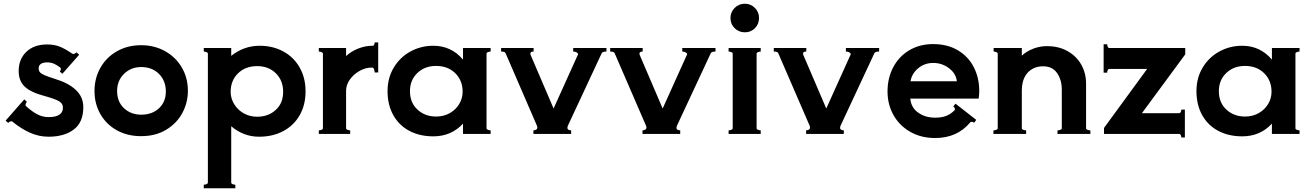

<svg xmlns="http://www.w3.org/2000/svg" viewBox="-20 -717 7024 1028"><path d="M46 -66Q44 -68 41 -68Q33 -68 24 -59L10 -71L110 -185L124 -172Q120 -167 117.5 -160Q115 -153 119 -149Q152 -119 180.5 -104.5Q209 -90 240 -90Q317 -90 317 -141Q317 -164 293.5 -176.5Q270 -189 215 -204Q144 -223 112 -253.5Q80 -284 80 -337Q80 -400 121 -439.5Q162 -479 233 -479Q269 -479 298 -468Q327 -457 368 -429Q369 -428 372 -428Q377 -428 382 -431Q387 -434 389 -437L404 -424L314 -322L300 -334Q304 -338 305.5 -344.5Q307 -351 303 -355Q285 -369 268.5 -376Q252 -383 232 -383Q211 -383 199 -375Q187 -367 187 -351Q187 -338 194 -330Q201 -322 219.5 -314Q238 -306 276 -294Q346 -273 386 -235.5Q426 -198 426 -143Q426 -62 375 -23.5Q324 15 240 15Q189 15 141.5 -6Q94 -27 46 -66Z M486 -230Q486 -298 517.5 -354Q549 -410 606 -442.5Q663 -475 736 -475Q806 -475 863 -443.5Q920 -412 953 -356.5Q986 -301 986 -230Q986 -168 956.5 -112.5Q927 -57 870 -22.5Q813 12 736 12Q662 12 605.5 -19.5Q549 -51 517.5 -106Q486 -161 486 -230ZM868 -227Q868 -284 831.5 -321Q795 -358 736 -358Q681 -358 644 -321.5Q607 -285 607 -230Q607 -172 644 -137.5Q681 -103 736 -103Q795 -103 831.5 -137.5Q868 -172 868 -227Z M1616 -228Q1616 -155 1584.5 -100Q1553 -45 1496.5 -15Q1440 15 1367 15Q1284 15 1218 -41V261Q1218 266 1225.5 269Q1233 272 1240 272V291H1071V272Q1078 272 1085.5 269Q1093 266 1093 261V-430Q1093 -435 1085.5 -438Q1078 -441 1071 -441V-460H1218V-418Q1286 -472 1370 -472Q1441 -472 1497 -441.5Q1553 -411 1584.5 -355.5Q1616 -300 1616 -228ZM1496 -226Q1496 -286 1457 -324.5Q1418 -363 1357 -363Q1294 -363 1254.5 -324.5Q1215 -286 1215 -225Q1215 -191 1233.5 -160Q1252 -129 1284.5 -110.5Q1317 -92 1357 -92Q1416 -92 1456 -128Q1496 -164 1496 -226Z M2005 -490V-329H1986Q1986 -336 1983 -345Q1980 -354 1975 -355H1968Q1937 -355 1905.5 -337.5Q1874 -320 1853.5 -291.5Q1833 -263 1833 -231V-30Q1833 -25 1840.5 -22Q1848 -19 1855 -19V0H1687V-19Q1694 -19 1701.5 -22Q1709 -25 1709 -30V-430Q1709 -435 1701.5 -438Q1694 -441 1687 -441V-460H1833V-417Q1860 -442 1898 -457Q1936 -472 1974 -472H1975H1976Q1981 -472 1983.5 -478Q1986 -484 1986 -490Z M2607 -441Q2600 -441 2592.5 -438Q2585 -435 2585 -430V-30Q2585 -25 2592.5 -22Q2600 -19 2607 -19V0H2459V-55Q2396 13 2300 13Q2227 13 2171.5 -16.5Q2116 -46 2085.5 -101Q2055 -156 2055 -229Q2055 -300 2088.5 -355.5Q2122 -411 2178 -441.5Q2234 -472 2300 -472Q2396 -472 2459 -398V-460H2607ZM2457 -226Q2457 -286 2417.5 -325Q2378 -364 2315 -364Q2254 -364 2214.5 -326Q2175 -288 2175 -229Q2175 -167 2215.5 -130Q2256 -93 2315 -93Q2356 -93 2388.5 -111.5Q2421 -130 2439 -160.5Q2457 -191 2457 -226Z M3227 -441Q3207 -441 3202 -433L3021 -45Q3018 -38 3018 -33Q3018 -25 3024.5 -22Q3031 -19 3038 -19V0H2836V-19Q2843 -19 2850 -22.5Q2857 -26 2857 -35Q2857 -40 2854 -46L2687 -432Q2684 -441 2663 -441V-460H2837V-441Q2825 -441 2821.5 -435.5Q2818 -430 2821 -423L2944 -136L3074 -424Q3075 -425 3075 -427Q3075 -432 3067.5 -436.5Q3060 -441 3049 -441V-460H3227Z M3811 -441Q3791 -441 3786 -433L3605 -45Q3602 -38 3602 -33Q3602 -25 3608.5 -22Q3615 -19 3622 -19V0H3420V-19Q3427 -19 3434 -22.5Q3441 -26 3441 -35Q3441 -40 3438 -46L3271 -432Q3268 -441 3247 -441V-460H3421V-441Q3409 -441 3405.5 -435.5Q3402 -430 3405 -423L3528 -136L3658 -424Q3659 -425 3659 -427Q3659 -432 3651.5 -436.5Q3644 -441 3633 -441V-460H3811Z M3891 -621Q3891 -652 3913.5 -674.5Q3936 -697 3968 -697Q4000 -697 4022 -674.5Q4044 -652 4044 -621Q4044 -588 4022 -566Q4000 -544 3968 -544Q3936 -544 3913.5 -566Q3891 -588 3891 -621ZM3881 -441V-460H4053V-441Q4046 -441 4038.5 -438Q4031 -435 4031 -430V-30Q4031 -25 4038.5 -22Q4046 -19 4053 -19V0H3881V-19Q3888 -19 3895.5 -22Q3903 -25 3903 -30V-430Q3903 -435 3895.5 -438Q3888 -441 3881 -441Z M4687 -441Q4667 -441 4662 -433L4481 -45Q4478 -38 4478 -33Q4478 -25 4484.5 -22Q4491 -19 4498 -19V0H4296V-19Q4303 -19 4310 -22.5Q4317 -26 4317 -35Q4317 -40 4314 -46L4147 -432Q4144 -441 4123 -441V-460H4297V-441Q4285 -441 4281.5 -435.5Q4278 -430 4281 -423L4404 -136L4534 -424Q4535 -425 4535 -427Q4535 -432 4527.5 -436.5Q4520 -441 4509 -441V-460H4687Z M5223 -231Q5223 -210 5220 -189H4854Q4858 -141 4896 -114Q4934 -87 4987 -87Q5023 -87 5047.5 -97Q5072 -107 5091 -127Q5093 -131 5093 -132Q5093 -136 5090 -140.5Q5087 -145 5084 -147L5096 -162L5207 -75L5196 -60Q5181 -69 5175 -62Q5105 22 4987 22Q4911 22 4853 -11.5Q4795 -45 4763.5 -101.5Q4732 -158 4732 -227Q4732 -300 4763 -358Q4794 -416 4849.5 -448.5Q4905 -481 4976 -481Q5053 -481 5109 -447.5Q5165 -414 5194 -357Q5223 -300 5223 -231ZM5103 -282Q5099 -323 5061.5 -351.5Q5024 -380 4977 -380Q4930 -380 4896 -351.5Q4862 -323 4855 -282Z M5795 -30Q5795 -25 5802.5 -22Q5810 -19 5818 -19V0H5642V-19Q5650 -19 5657.5 -22Q5665 -25 5665 -30V-238Q5665 -289 5640 -325.5Q5615 -362 5565 -362Q5514 -362 5482.5 -328Q5451 -294 5451 -230V-30Q5451 -25 5458.5 -22Q5466 -19 5474 -19V0H5299V-19Q5307 -19 5314.5 -22Q5322 -25 5322 -30V-430Q5322 -435 5314.5 -438Q5307 -441 5300 -441V-460H5451V-419Q5477 -443 5512.5 -456.5Q5548 -470 5585 -470Q5649 -470 5696.5 -443Q5744 -416 5769.5 -370.5Q5795 -325 5795 -269Z M6326 -426 6094 -111H6294Q6299 -111 6302 -117.5Q6305 -124 6305 -130H6324V19H6305Q6305 13 6302 6.5Q6299 0 6294 0H5891V-32L6122 -348H5919Q5914 -348 5911 -341.5Q5908 -335 5908 -328H5889V-480H5908Q5908 -473 5911 -466.5Q5914 -460 5919 -460H6326Z M6938 -441Q6931 -441 6923.5 -438Q6916 -435 6916 -430V-30Q6916 -25 6923.5 -22Q6931 -19 6938 -19V0H6790V-55Q6727 13 6631 13Q6558 13 6502.5 -16.5Q6447 -46 6416.5 -101Q6386 -156 6386 -229Q6386 -300 6419.5 -355.5Q6453 -411 6509 -441.5Q6565 -472 6631 -472Q6727 -472 6790 -398V-460H6938ZM6788 -226Q6788 -286 6748.5 -325Q6709 -364 6646 -364Q6585 -364 6545.5 -326Q6506 -288 6506 -229Q6506 -167 6546.5 -130Q6587 -93 6646 -93Q6687 -93 6719.5 -111.5Q6752 -130 6770 -160.5Q6788 -191 6788 -226Z"/></svg>

Font: Aoboshi One
Style: Regular
Weight: 400
Designer: IKIMOJI
Foundry: Natsumi Matsuba
Version: Version 1.000; ttfautohint (v1.8.3)